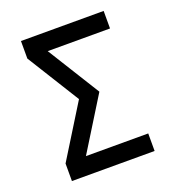

<svg xmlns="http://www.w3.org/2000/svg" viewBox="-133 -841 866 947"><g transform="rotate(-20 300.0 -367.5)"><path d="M83 0V-92L254 -368L83 -643V-735H517V-643H190L361 -368L190 -92H517V0Z"/></g></svg>

Font: Iosevka Curly SmBdEx
Style: Regular
Weight: 600
Width: 7
Monospace: yes
Designer: Belleve Invis
Foundry: Belleve Invis
Version: Version 11.1.0; ttfautohint (v1.8.3)